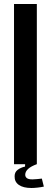

<svg xmlns="http://www.w3.org/2000/svg" viewBox="-20 -820 254 959"><path d="M50 0V-800H164V0ZM53 60Q53 40 68 28.5Q83 17 105 12L106 -11H156L164 0Q106 21 106 53Q106 63 114 69.5Q122 76 142 76Q152 76 166 74.5Q180 73 189 72L199 112Q186 115 168 117Q150 119 137 119Q96 119 74 103.5Q52 88 53 60Z"/></svg>

Font: Big Shoulders Text
Style: Bold
Weight: 700
Designer: Patric King
Foundry: XO Type Co
Version: Version 1.000; ttfautohint (v1.8.2)